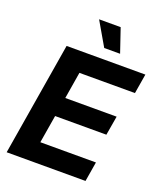

<svg xmlns="http://www.w3.org/2000/svg" viewBox="-168 -1053 979 1160"><g transform="rotate(20 321.5 -473.0)"><path d="M15.6 0 136.2 -727.5H642.6L621.6 -601.1H264.6L236.3 -429.2H566.4L545.4 -305.7H215.8L186 -126.5H543.5L522.5 0ZM354 -793.5 265.6 -945.8H404.3L456.1 -793.5Z"/></g></svg>

Font: Inter 24pt
Style: Bold Italic
Weight: 700
Italic angle: -9.3988°
Version: Version 4.001;git-66647c0bb